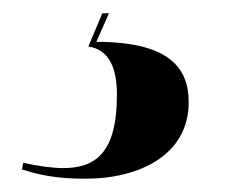

<svg xmlns="http://www.w3.org/2000/svg" viewBox="-20 -29 351 289"><path d="M108 240C192 240 264 203 264 125C264 74 236 34 125 34L144 -9H134L113 41C146 46 156 76 156 114C156 203 122 224 75 224C59 224 37 221 15 216L13 226C38 234 64 240 108 240Z"/></svg>

Font: Noto Serif Display SemiCondensed Black
Style: Italic
Weight: 900
Width: 4
Italic angle: -12°
Designer: Monotype Design Team
Foundry: Monotype Imaging Inc.
Version: Version 2.009